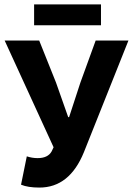

<svg xmlns="http://www.w3.org/2000/svg" viewBox="-20 -835 600 867"><path d="M158 12Q106 12 75 -1L101 -129Q125 -121 150 -121Q196 -121 213 -151L222 -170L1 -652H157L233 -462L288 -306H292L343 -462L412 -652H560L359 -148Q294 12 158 12ZM134 -721V-815H436V-721Z"/></svg>

Font: Toshiba Sans
Style: Bold
Weight: 700
Designer: Paul D. Hunt
Foundry: Toshiba Corporation
Version: Version 2.020;PS 2.0;hotconv 1.0.86;makeotf.lib2.5.63406